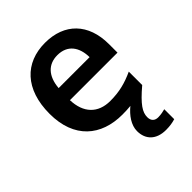

<svg xmlns="http://www.w3.org/2000/svg" viewBox="-220 -671 1022 1022"><g transform="rotate(-45 290.5 -160.0)"><path d="M404 113C404 76 426 41 506 -27V-128C447 -101 396 -87 326 -87C234 -87 180 -144 177 -242H535V-306C535 -461 445 -552 299 -552C149 -552 49 -452 49 -267C49 -82 161 10 320 10C343 10 364 9 383 7C344 39 313 82 313 127C313 191 354 232 427 232C457 232 478 228 498 222V147C486 150 467 155 445 155C420 155 404 141 404 113ZM299 -459C376 -459 412 -405 413 -330H180C187 -415 231 -459 299 -459Z"/></g></svg>

Font: Noto Sans Myanmar SemiBold
Style: Regular
Weight: 600
Designer: Monotype Design Team
Foundry: Monotype Imaging Inc.
Version: Version 2.107